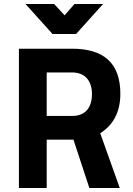

<svg xmlns="http://www.w3.org/2000/svg" viewBox="-20 -934 660 954"><path d="M358 -765 492 -914H350L301 -858L249 -914H107L241 -765ZM437 -466C437 -406 409 -358 340 -358H212V-574H338C404 -574 437 -531 437 -466ZM424 0H575L478 -272C540 -311 578 -374 578 -468C578 -623 493 -692 338 -692H74V0H212V-240H345Z"/></svg>

Font: RazerF5
Style: Bold
Weight: 700
Foundry: Razer Inc.
Version: Version 2